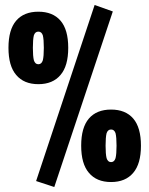

<svg xmlns="http://www.w3.org/2000/svg" viewBox="-20 -719 600 771"><path d="M125 8 198 32 433 -673 360 -699ZM134 -672Q76 -672 45 -636Q14 -600 14 -527Q14 -454 45 -418Q76 -381 134 -381Q192 -381 223 -418Q254 -454 254 -527Q254 -600 223 -636Q192 -672 134 -672ZM112 -527Q112 -561 116 -577Q121 -592 134 -592Q147 -592 152 -577Q156 -561 156 -527Q156 -493 152 -477Q147 -461 134 -461Q121 -461 116 -477Q112 -493 112 -527ZM426 -279Q368 -279 337 -243Q306 -207 306 -134Q306 -61 337 -25Q368 12 426 12Q484 12 515 -25Q546 -61 546 -134Q546 -207 515 -243Q484 -279 426 -279ZM404 -134Q404 -168 408 -184Q413 -199 426 -199Q439 -199 444 -184Q448 -168 448 -134Q448 -100 444 -84Q439 -68 426 -68Q413 -68 408 -84Q404 -100 404 -134Z"/></svg>

Font: RazerF5
Style: Bold
Weight: 700
Foundry: Razer Inc.
Version: Version 1.000;PS 001.001;hotconv 1.0.56